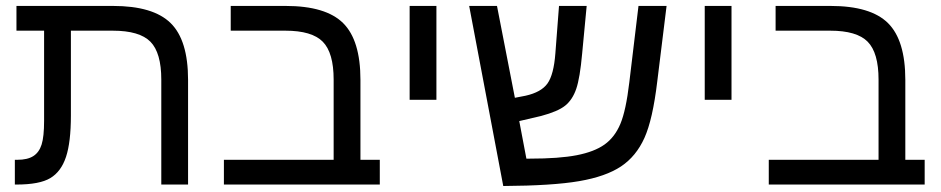

<svg xmlns="http://www.w3.org/2000/svg" viewBox="-20 -619 3157 644"><path d="M127.9 -516.1H35.2V-599.1H358.9Q493.7 -599.1 552.2 -541.7Q610.8 -484.4 610.8 -351.1V0H521V-352.1Q521 -441.9 484.6 -479Q448.2 -516.1 357.9 -516.1H217.8V-231.9Q217.8 -142.1 201.4 -92.8Q185.1 -43.5 148.9 -21.7Q112.8 0 35.2 0H29.8V-83H38.1Q72.3 -83 91.8 -95.5Q111.3 -107.9 119.6 -134.3Q127.9 -160.6 127.9 -213.9Z M753.9 -516.1V-599.1H938Q1072.8 -599.1 1130.9 -541.5Q1189 -483.9 1189 -351.1V-83H1253.9V0H731V-83H1099.1V-352.1Q1099.1 -441.9 1062.7 -479Q1026.4 -516.1 937 -516.1Z M1354 -599.1H1443.8V-284.2H1354Z M1855 -599.1H1947.8L1932.6 -439Q1925.3 -357.4 1912.8 -321Q1900.4 -284.7 1876 -264.9Q1851.6 -245.1 1794.9 -230L1721.7 -212.9L1745.6 -86.9H1757.3Q1855.5 -86.9 1914.6 -98.4Q1973.6 -109.9 2007.8 -134.3Q2042 -158.7 2060.8 -203.4Q2079.6 -248 2090.8 -342.8L2121.6 -599.1H2215.8L2184.6 -346.2Q2169.4 -218.3 2141.6 -156.5Q2113.8 -94.7 2063 -60.8Q2012.2 -26.9 1923.1 -11.5Q1834 3.9 1668 4.9L1553.7 -599.1H1647L1707 -291L1742.7 -297.9Q1795.4 -309.6 1816.4 -339.1Q1837.4 -368.7 1842.8 -439.9Z M2343.8 -599.1H2433.6V-284.2H2343.8Z M2581.5 -516.1V-599.1H2765.6Q2900.4 -599.1 2958.5 -541.5Q3016.6 -483.9 3016.6 -351.1V-83H3081.5V0H2558.6V-83H2926.8V-352.1Q2926.8 -441.9 2890.4 -479Q2854 -516.1 2764.6 -516.1Z"/></svg>

Font: Liberation Sans
Style: Regular
Weight: 400
Designer: Steve Matteson
Foundry: Ascender Corporation
Version: Version 2.00.1